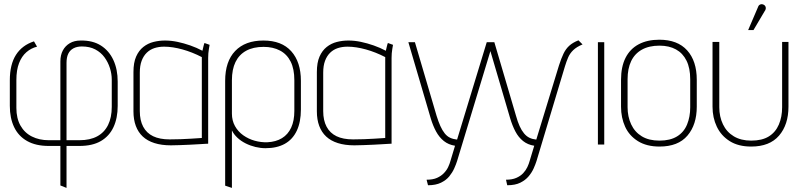

<svg xmlns="http://www.w3.org/2000/svg" viewBox="-20 -706 3908 938"><path d="M28 -314V-189Q28 -129 49 -85Q70 -41 112.5 -17Q155 7 218 7H275V200L305 212V7H368Q432 7 473 -17Q514 -41 534.5 -85Q555 -129 555 -189V-307Q555 -367 534 -412.5Q513 -458 473 -483.5Q433 -509 374 -508Q343 -508 321 -495Q299 -482 287 -459.5Q275 -437 275 -406V-21H218Q172 -21 136 -39Q100 -57 80 -92.5Q60 -128 60 -179V-315Q60 -364 73 -397.5Q86 -431 109 -451Q132 -471 161 -478L146 -504Q88 -485 58 -438Q28 -391 28 -314ZM368 -21H305V-399Q305 -426 313.5 -443.5Q322 -461 339 -470Q356 -479 380 -479Q418 -479 445.5 -464.5Q473 -450 490.5 -426Q508 -402 517 -373.5Q526 -345 526 -317V-184Q526 -132 508 -95.5Q490 -59 455 -40Q420 -21 368 -21Z M1004 -487 979 -496Q977 -492 974 -479.5Q971 -467 969 -458Q941 -473 909.5 -484Q878 -495 847 -501.5Q816 -508 786 -508Q757 -508 729.5 -501Q702 -494 680 -476.5Q658 -459 645 -429.5Q632 -400 632 -354V-162Q632 -122 643.5 -91Q655 -60 677.5 -39Q700 -18 734.5 -7Q769 4 815 4Q834 4 858.5 3Q883 2 907.5 1Q932 0 953 -1.5Q974 -3 986 -3.5Q998 -4 997 -4V-423Q997 -446 1000.5 -466.5Q1004 -487 1004 -487ZM663 -163V-351Q663 -385 672 -409Q681 -433 697 -448.5Q713 -464 734.5 -471Q756 -478 782 -478Q803 -478 825.5 -474.5Q848 -471 871.5 -464.5Q895 -458 919 -448.5Q943 -439 966 -427V-32Q967 -32 952 -31Q937 -30 913.5 -28.5Q890 -27 862.5 -26Q835 -25 809 -25Q760 -25 728 -40.5Q696 -56 679.5 -87Q663 -118 663 -163Z M1450 -171V-311Q1450 -403 1403 -455.5Q1356 -508 1267 -508Q1178 -508 1129 -457Q1080 -406 1080 -311V201L1113 212V-69Q1122 -50 1139.5 -33.5Q1157 -17 1180 -5.5Q1203 6 1228 12Q1253 18 1277 18Q1333 18 1371.5 -3.5Q1410 -25 1430 -67.5Q1450 -110 1450 -171ZM1418 -314V-164Q1418 -116 1402.5 -82.5Q1387 -49 1357.5 -31Q1328 -13 1286 -11Q1255 -10 1224.5 -18.5Q1194 -27 1168.5 -45Q1143 -63 1128 -90Q1113 -117 1113 -151V-314Q1113 -367 1130.5 -403Q1148 -439 1182.5 -458Q1217 -477 1268 -477Q1314 -477 1348 -459Q1382 -441 1400 -405Q1418 -369 1418 -314Z M1900 -487 1875 -496Q1873 -492 1870 -479.5Q1867 -467 1865 -458Q1837 -473 1805.5 -484Q1774 -495 1743 -501.5Q1712 -508 1682 -508Q1653 -508 1625.5 -501Q1598 -494 1576 -476.5Q1554 -459 1541 -429.5Q1528 -400 1528 -354V-162Q1528 -122 1539.5 -91Q1551 -60 1573.5 -39Q1596 -18 1630.5 -7Q1665 4 1711 4Q1730 4 1754.5 3Q1779 2 1803.5 1Q1828 0 1849 -1.5Q1870 -3 1882 -3.5Q1894 -4 1893 -4V-423Q1893 -446 1896.5 -466.5Q1900 -487 1900 -487ZM1559 -163V-351Q1559 -385 1568 -409Q1577 -433 1593 -448.5Q1609 -464 1630.5 -471Q1652 -478 1678 -478Q1699 -478 1721.5 -474.5Q1744 -471 1767.5 -464.5Q1791 -458 1815 -448.5Q1839 -439 1862 -427V-32Q1863 -32 1848 -31Q1833 -30 1809.5 -28.5Q1786 -27 1758.5 -26Q1731 -25 1705 -25Q1656 -25 1624 -40.5Q1592 -56 1575.5 -87Q1559 -118 1559 -163Z M2389 -500H2358L2213 -24Q2194 -26 2179 -33Q2164 -40 2152.5 -54.5Q2141 -69 2131.5 -90Q2122 -111 2113 -140L2007 -500H1975L2084 -129Q2095 -92 2110.5 -63.5Q2126 -35 2148.5 -17Q2171 1 2203 6L2181 79Q2177 94 2169.5 110Q2162 126 2148.5 140Q2135 154 2115 163Q2095 172 2064 172L2071 199Q2109 199 2134.5 186.5Q2160 174 2175 155.5Q2190 137 2199 117Q2208 97 2213 81ZM2826 -489 2806 -509Q2778 -498 2761 -482.5Q2744 -467 2733 -444Q2722 -421 2711 -387L2600 -24Q2581 -26 2566.5 -33Q2552 -40 2540 -54.5Q2528 -69 2518.5 -90Q2509 -111 2501 -140L2395 -500H2363L2472 -129Q2483 -92 2498 -63.5Q2513 -35 2535.5 -17Q2558 1 2590 6L2568 79Q2564 94 2556.5 110Q2549 126 2536 140Q2523 154 2502.5 163Q2482 172 2452 172L2458 199Q2497 199 2522 186.5Q2547 174 2562.5 155.5Q2578 137 2587 117Q2596 97 2601 81L2740 -382Q2747 -405 2755.5 -425Q2764 -445 2780.5 -461Q2797 -477 2826 -489Z M2901 0H2932V-500H2901Z M3384 -185V-316Q3384 -408 3337 -460Q3290 -512 3201 -512Q3142 -512 3100 -489.5Q3058 -467 3036 -423.5Q3014 -380 3014 -316V-185Q3014 -131 3034 -87Q3054 -43 3096.5 -16.5Q3139 10 3202 10Q3293 10 3338.5 -43.5Q3384 -97 3384 -185ZM3352 -319V-182Q3352 -135 3336.5 -97.5Q3321 -60 3287.5 -39.5Q3254 -19 3202 -19Q3150 -19 3115.5 -40Q3081 -61 3063.5 -98.5Q3046 -136 3046 -182V-319Q3046 -371 3063.5 -407.5Q3081 -444 3116 -463.5Q3151 -483 3202 -483Q3249 -483 3282.5 -464.5Q3316 -446 3334 -409.5Q3352 -373 3352 -319Z M3832 -185V-501H3801V-182Q3801 -135 3785 -97.5Q3769 -60 3736 -39.5Q3703 -19 3650 -19Q3600 -19 3565 -40Q3530 -61 3512 -98.5Q3494 -136 3494 -182V-501H3461V-185Q3461 -131 3482 -87Q3503 -43 3545 -16.5Q3587 10 3650 10Q3740 10 3786 -43.5Q3832 -97 3832 -185ZM3716 -652Q3720 -657 3721 -663Q3722 -669 3719.5 -674.5Q3717 -680 3711 -683Q3705 -686 3699.5 -685.5Q3694 -685 3689.5 -681.5Q3685 -678 3683 -671L3635 -559H3661Z"/></svg>

Font: Advent Pro ExtraLight
Style: Regular
Weight: 250
Version: Version 3.000